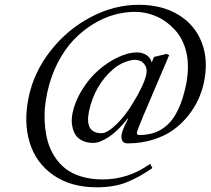

<svg xmlns="http://www.w3.org/2000/svg" viewBox="-20 -631 887 809"><path d="M596.2 -315.9Q602.1 -343.8 587.6 -361.3Q573.2 -378.9 547.9 -378.9Q531.7 -378.9 505.9 -369.1Q480 -359.4 456.1 -338.9Q378.4 -271.5 355 -162.1Q335.9 -69.8 408.2 -69.8Q432.1 -69.8 470.9 -107.4Q509.8 -145 542 -200.2Q558.6 -226.1 574.7 -259Q590.8 -292 596.2 -315.9ZM557.1 -74.2Q556.2 -69.8 557.6 -66.9Q559.1 -64 560.8 -63Q562.5 -62 564 -62Q601.6 -62 631.1 -72Q660.6 -82 686.5 -106Q712.4 -129.9 731.9 -171.9Q751.5 -213.9 764.2 -274.9Q778.8 -352.1 765.4 -409.7Q752 -467.3 716.8 -505.4Q681.6 -543.5 638.2 -562.3Q594.7 -581.1 548.8 -581.1Q505.4 -581.1 461.2 -568.8Q417 -556.6 372.6 -529.5Q328.1 -502.4 290.8 -463.4Q253.4 -424.3 223.6 -367.2Q194.3 -310.5 179.2 -241.2Q171.9 -207 168.9 -173.8Q166.5 -139.6 169.4 -103Q172.4 -66.4 181.6 -33.9Q190.9 -1.5 209.7 28.1Q228.5 57.6 255.1 78.9Q281.7 100.1 322 112.5Q362.3 125 412.1 125Q522 125 612.8 59.1L622.1 77.1Q564.5 117.2 512 137.7Q459.5 158.2 387.2 158.2Q279.3 158.2 205.6 107.4Q131.8 56.6 105.2 -30Q78.6 -116.7 101.1 -223.1Q123.5 -328.6 193.8 -418Q264.2 -507.3 362.8 -559.1Q461.4 -610.8 564.9 -610.8Q663.6 -610.8 733.2 -567.9Q802.7 -524.9 830.8 -450Q858.9 -375 838.9 -282.2Q831.1 -246.1 815.4 -211.7Q799.8 -177.2 772.7 -143.3Q745.6 -109.4 710.7 -84Q675.8 -58.6 625.5 -42.7Q575.2 -26.9 517.1 -26.9Q499.5 -26.9 494.4 -39.8Q489.3 -52.7 493.2 -67.9Q497.1 -87.4 520 -130.9L518.1 -131.8Q478 -80.1 439.2 -54.4Q400.4 -28.8 373 -28.8Q346.7 -28.8 327.6 -38.1Q308.6 -47.4 299.6 -60.8Q290.5 -74.2 286.1 -92Q281.7 -109.9 282.2 -124.5Q282.7 -139.2 285.2 -152.8Q295.9 -204.6 326.2 -253.2Q356.4 -301.8 395 -335.4Q433.6 -369.1 476.8 -389.6Q520 -410.2 557.1 -410.2Q580.1 -410.2 598.1 -398.2Q616.2 -386.2 619.1 -367.2L628.9 -391.1L681.2 -403.8L692.9 -398.9L583 -141.1Q559.6 -85 557.1 -74.2Z"/></svg>

Font: Linux Libertine G
Style: Italic
Weight: 400
Italic angle: -12°
Designer: Philipp H. Poll
Foundry: Philipp H. Poll
Version: Version 5.1.3